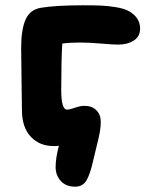

<svg xmlns="http://www.w3.org/2000/svg" viewBox="-20 -555 548 718"><path d="M261.2 143.1Q226.6 143.1 207.3 121.8Q188 100.6 188 69.8Q188 36.1 200.2 -9.8Q194.3 -8.8 180.2 -8.8Q127.9 -8.8 95 -43.9Q62 -79.1 62 -144Q62 -174.8 60.5 -260.7Q59.1 -346.7 59.1 -376Q59.1 -443.8 75.4 -481.4Q91.8 -519 132.8 -525.9Q188.5 -535.2 290 -535.2Q331.1 -535.2 356.7 -534.2Q382.3 -533.2 413.8 -528.1Q445.3 -522.9 461.9 -513.2Q503.9 -489.7 503.9 -448.2Q503.9 -418.5 480.2 -403.3Q456.5 -388.2 421.9 -388.2Q403.3 -388.2 357.9 -392.1Q312.5 -396 279.8 -396Q240.7 -396 212.9 -392.1Q209 -330.1 209 -217.8Q209 -145 231 -145Q240.2 -145 260.3 -152.1Q280.3 -159.2 295.9 -159.2Q323.7 -159.2 340.3 -142.8Q356.9 -126.5 356.9 -99.1Q356.9 -80.1 352.8 -58.3Q348.6 -36.6 340.6 -5.1Q332.5 26.4 328.1 46.9Q317.4 95.7 303.5 119.4Q289.6 143.1 261.2 143.1Z"/></svg>

Font: Shantell Sans Bouncy
Style: Bold
Weight: 700
Designer: Stephen Nixon, Anya Danilova, Shantell Martin
Foundry: Arrow Type
Version: Version 1.006;[9816181b4]